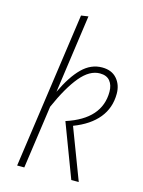

<svg xmlns="http://www.w3.org/2000/svg" viewBox="-113 -806 652 873"><g transform="rotate(15 213.0 -369.5)"><path d="M192.9 -738.8 141.1 -370.1Q178.2 -448.7 219.7 -489.7Q261.2 -530.8 314 -530.8Q358.9 -530.8 383.5 -502.7Q408.2 -474.6 408.2 -432.1Q408.2 -365.7 368.9 -317.4Q329.6 -269 253.9 -240.2L345.2 0H310.1L214.8 -252Q374 -303.7 374 -432.1Q374 -463.9 358.4 -482.9Q342.8 -502 311 -502Q262.7 -502 218.8 -449.2Q174.8 -396.5 130.9 -296.9L88.9 0H55.2L159.2 -733.9Z"/></g></svg>

Font: Fira Sans Compressed UltraLight
Style: Italic
Weight: 200
Width: 3
Italic angle: -8°
Designer: Carrois Corporate & Edenspiekermann AG
Foundry: Carrois Corporate GbR & Edenspiekermann AG
Version: Version 4.203;PS 004.203;hotconv 1.0.88;makeotf.lib2.5.64775